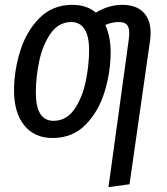

<svg xmlns="http://www.w3.org/2000/svg" viewBox="-20 -558 690 793"><path d="M602 -423Q602 -403 600 -392L515 203L428 215L512 -396Q514 -414 514 -420Q514 -445 504 -456Q494 -467 471 -467Q443 -467 415 -455Q437 -406 437 -343Q437 -262 412.5 -180.5Q388 -99 334 -43.5Q280 12 197 12Q122 12 80 -40.5Q38 -93 38 -184Q38 -266 63.5 -347.5Q89 -429 143 -483.5Q197 -538 279 -538Q338 -538 376 -506Q429 -538 485 -538Q542 -538 572 -507.5Q602 -477 602 -423ZM348 -351Q348 -409 329 -438Q310 -467 275 -467Q222 -467 189 -419.5Q156 -372 142 -305.5Q128 -239 128 -176Q128 -59 201 -59Q254 -59 287 -106.5Q320 -154 334 -221.5Q348 -289 348 -351Z"/></svg>

Font: Fira Sans Compressed
Style: Italic
Weight: 400
Width: 1
Italic angle: -8°
Designer: bBox Type GmbH & Carrois Corporate GbR & Edenspiekermann AG
Foundry: bBox Type GmbH & Carrois Corporate GbR & Edenspiekermann AG
Version: Version 4.301